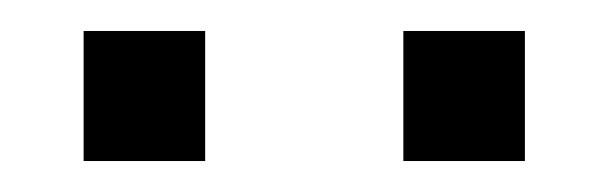

<svg xmlns="http://www.w3.org/2000/svg" viewBox="-20 -604 392 124"><path d="M240.5 -584H319V-500H240.5ZM34 -584H112.5V-500H34Z"/></svg>

Font: Overused Grotesk Book
Style: Regular
Weight: 375
Version: Version 0.004